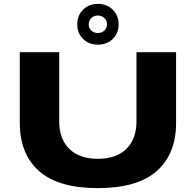

<svg xmlns="http://www.w3.org/2000/svg" viewBox="-20 -957 1008 989"><path d="M484 -727Q438 -727 408 -756.5Q378 -786 378 -832Q378 -877 408 -907Q438 -937 484 -937Q531 -937 561 -907Q591 -877 591 -832Q591 -786 561 -756.5Q531 -727 484 -727ZM484 -787Q504 -787 517.5 -799.5Q531 -812 531 -832Q531 -851 517.5 -864Q504 -877 484 -877Q464 -877 450.5 -864Q437 -851 437 -832Q437 -812 450.5 -799.5Q464 -787 484 -787ZM484 12Q280 12 181 -76Q82 -164 82 -324V-688H285V-333Q285 -241 337 -190Q389 -139 484 -139Q579 -139 631 -190Q683 -241 683 -333V-688H887V-324Q887 -164 787.5 -76Q688 12 484 12Z"/></svg>

Font: Archivo Expanded ExtraBold
Style: Regular
Weight: 800
Width: 7
Designer: Hector Gatti
Foundry: Omnibus-Type
Version: Version 2.001; ttfautohint (v1.8.3)